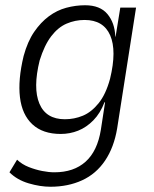

<svg xmlns="http://www.w3.org/2000/svg" viewBox="-20 -523 585 731"><path d="M172 188Q133 188 89 175Q45 162 16 133L45 85Q64 103 89.5 113Q115 123 140.5 128Q166 133 187 133Q261 133 306 92.5Q351 52 364 -29L380 -133L378 -134Q362 -92 335.5 -65Q309 -38 277.5 -25.5Q246 -13 211 -13Q143 -13 103.5 -49.5Q64 -86 56 -152.5Q48 -219 70 -310Q85 -365 110 -401.5Q135 -438 166 -461Q197 -484 232.5 -493.5Q268 -503 304 -503Q361 -503 389 -469.5Q417 -436 419 -384L420 -383L438 -494H498L426 -34Q414 38 380 88.5Q346 139 292.5 163.5Q239 188 172 188ZM227 -69Q263 -69 295.5 -82.5Q328 -96 355.5 -130Q383 -164 399 -223Q425 -330 399.5 -388.5Q374 -447 302 -447Q266 -447 233.5 -433Q201 -419 175 -385Q149 -351 131 -293Q105 -188 130 -128.5Q155 -69 227 -69Z"/></svg>

Font: Nunito Sans 7pt Condensed Light
Style: Italic
Weight: 300
Width: 3
Italic angle: -9°
Designer: Vernon Adams
Foundry: Vernon Adams
Version: Version 3.101;gftools[0.9.27]